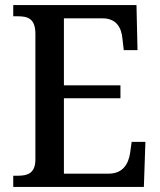

<svg xmlns="http://www.w3.org/2000/svg" viewBox="-20 -734 627 754"><path d="M32 0H545L551 -177H497L491 -133C484 -89 462 -52 406 -52H231V-348H453V-399H231V-662H382C437 -662 457 -626 461 -581L466 -537H520L516 -714H32V-670H51C89 -670 119 -661 119 -601V-108C119 -55 90 -44 52 -44H32Z"/></svg>

Font: Noto Serif Myanmar SemiCondensed Medium
Style: Regular
Weight: 500
Width: 4
Designer: Ben Mitchell and the Monotype Design Team
Foundry: Monotype Imaging Inc.
Version: Version 2.106